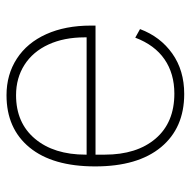

<svg xmlns="http://www.w3.org/2000/svg" viewBox="-18 -568 599 604"><g transform="rotate(-90 282.0 -266.5)"><path d="M60 -267Q60 -401 119.5 -473.5Q179 -546 284 -546Q349 -546 399 -513.5Q449 -481 476 -421Q503 -361 503 -281V-266H97V-237Q97 -136 147.5 -77Q198 -18 289 -18Q352 -18 397 -49Q442 -80 465 -141L492 -126Q468 -62 415 -24.5Q362 13 288 13Q181 13 120.5 -60Q60 -133 60 -267ZM97 -294H466V-300Q466 -365 443.5 -414Q421 -463 379.5 -489.5Q338 -516 284 -516Q197 -516 147 -456.5Q97 -397 97 -297Z"/></g></svg>

Font: IBM Plex Sans JP ExtraLight
Style: Regular
Weight: 200
Designer: Mike Abbink; Paul van der Laan; Pieter van Rosmalen; Wujin Sim; Yejin Wi; Jinhee Kim; Boomi Park; Yona Kim; Kichan Ma
Foundry: Sandoll Inc.
Version: Version 1.001